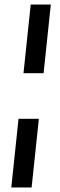

<svg xmlns="http://www.w3.org/2000/svg" viewBox="-20 -750 265 850"><path d="M205 -730 173 -426H84L116 -730ZM152 -224 120 80H30L62 -224Z"/></svg>

Font: Zilla Slab SemiBold
Style: Regular
Weight: 600
Designer: Typotheque.com
Foundry: Typotheque type foundry
Version: Version 1.0; 2017